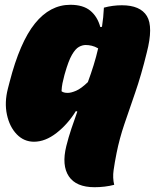

<svg xmlns="http://www.w3.org/2000/svg" viewBox="-20 -582 647 802"><path d="M414 -550Q432 -555 451 -557.5Q470 -560 489 -560Q566 -560 593.5 -515Q621 -470 593 -362Q570 -268 545 -196Q520 -124 499.5 -63.5Q479 -3 467 57Q459 97 454.5 129Q450 161 457 190Q438 195 417 197.5Q396 200 375 200Q298 200 267.5 154.5Q237 109 257 28Q266 -8 278 -44Q290 -80 303 -116L297 -118Q263 -63 216 -26.5Q169 10 122 10Q80 10 50 -21Q20 -52 9 -103Q-2 -154 13 -212L20 -239Q63 -406 126 -484Q189 -562 274 -562Q327 -562 357 -537.5Q387 -513 399 -469L406 -470Q409 -489 411 -509.5Q413 -530 414 -550ZM237 -201Q245 -194 263 -194Q277 -194 298 -203Q319 -212 347 -239Q360 -274 371 -309.5Q382 -345 390 -380Q376 -388 363 -391Q350 -394 338 -394Q324 -394 309.5 -386Q295 -378 280.5 -353Q266 -328 251 -275L249 -268Q244 -249 241 -234.5Q238 -220 237 -201Z"/></svg>

Font: Recursive Mn Csl St XBk
Style: Italic
Weight: 1000
Italic angle: -15°
Monospace: yes
Version: Version 1.079;hotconv 1.0.112;makeotfexe 2.5.65598; ttfautoh